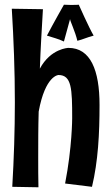

<svg xmlns="http://www.w3.org/2000/svg" viewBox="-20 -782 472 814"><path d="M30 -745C38 -613 43 -481 43 -349C43 -229 39 -109 32 10L143 12C142 -29 142 -71 142 -112C142 -177 142 -243 144 -309C172 -463 228 -464 228 -464C284 -464 286 -405 286 -281C286 -281 286 -158 256 -4L370 10C396 -99 402 -215 402 -337C402 -484 364 -579 270 -579C270 -579 195 -577 149 -491C152 -575 157 -659 162 -743ZM377 -631C357 -665 314 -762 314 -762C314 -762 301 -761 282 -761C272 -761 262 -762 251 -762C251 -762 206 -683 179 -631C206 -622 226 -618 251 -606C259 -634 277 -701 277 -701C277 -693 299 -648 308 -609C332 -615 347 -623 377 -631Z"/></svg>

Font: Rum Raisin
Style: Regular
Weight: 400
Designer: Astigmatic (AOETI)
Foundry: Astigmatic (AOETI)
Version: Version 1.000